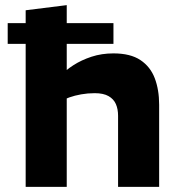

<svg xmlns="http://www.w3.org/2000/svg" viewBox="-20 -728 687 748"><path d="M80 -688 240 -708V0H80ZM349 -365Q322 -365 296.5 -360.5Q271 -356 250 -348.5Q229 -341 215 -332V-432Q235 -454 266 -474Q297 -494 336.5 -507Q376 -520 422 -520Q488 -520 527 -494Q566 -468 583 -423Q600 -378 600 -320V0H440V-277Q440 -303 431.5 -322.5Q423 -342 403 -353.5Q383 -365 349 -365ZM10 -557V-638H422V-557Z"/></svg>

Font: Roundo Variable
Style: Regular
Weight: 200
Designer: Shiva Nallaperumal
Foundry: Indian Type Foundry
Version: Version 2.000